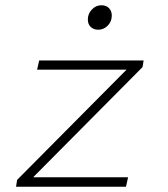

<svg xmlns="http://www.w3.org/2000/svg" viewBox="-20 -710 640 730"><path d="M41 0 45 -26 461 -445H121L129 -480H526L522 -455L106 -36H467L459 0ZM354 -597Q336 -597 325 -607.5Q314 -618 314 -636Q314 -658 329.5 -674Q345 -690 365 -690Q384 -690 394.5 -679Q405 -668 405 -651Q405 -628 389.5 -612.5Q374 -597 354 -597Z"/></svg>

Font: Source Code Pro Light
Style: Italic
Weight: 300
Italic angle: -11°
Monospace: yes
Designer: Paul D. Hunt, Teo Tuominen
Foundry: Adobe Systems Incorporated
Version: Version 1.050;PS 1.000;hotconv 16.6.51;makeotf.lib2.5.65220